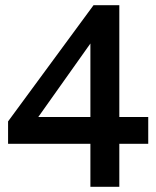

<svg xmlns="http://www.w3.org/2000/svg" viewBox="-20 -717 600 737"><path d="M327 -165H11V-251L339 -697H438V-268H549V-165H438V0H327ZM327 -268V-550L127 -268Z"/></svg>

Font: Hanken Grotesk SemiBold
Style: Regular
Weight: 600
Designer: Alfredo Marco Pradil
Foundry: Hanken Design Co.
Version: Version 3.014